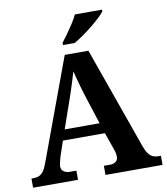

<svg xmlns="http://www.w3.org/2000/svg" viewBox="-98 -1012 950 1094"><g transform="rotate(-10 376.5 -465.5)"><path d="M4 0V-53H16Q34 -53 48 -59Q62 -65 73.5 -80.5Q85 -96 96 -126L313 -714H450L659 -125Q669 -97 680.5 -81.5Q692 -66 705.5 -59.5Q719 -53 735 -53H753V0H423V-53H462Q477 -53 491 -62Q505 -71 505 -92Q505 -100 503.5 -108Q502 -116 500 -123Q498 -130 496 -135L461 -235H218L189 -149Q187 -141 184 -131Q181 -121 179 -110.5Q177 -100 177 -92Q177 -73 191 -63Q205 -53 222 -53H264V0ZM239 -296H441L388 -460Q381 -483 373 -509.5Q365 -536 358 -563Q351 -590 345 -613Q339 -592 331 -566Q323 -540 314.5 -514Q306 -488 298 -465ZM313 -784Q328 -803 346.5 -829Q365 -855 382.5 -882Q400 -909 410 -931H567V-921Q558 -908 536.5 -888Q515 -868 488 -846Q461 -824 433 -804.5Q405 -785 381 -771H313Z"/></g></svg>

Font: Noto Serif Armenian
Style: Regular
Weight: 400
Designer: Monotype Design Team
Foundry: Monotype Imaging Inc.
Version: Version 2.007